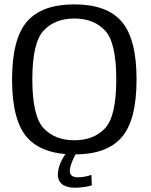

<svg xmlns="http://www.w3.org/2000/svg" viewBox="-20 -700 688 876"><path d="M322.5 156.5C355.5 156.5 390 149.5 399 145.5L397 97.5C387 102.5 358 109 335.5 109C310 109 298.5 98.5 298.5 79C298.5 57.5 314.5 22.5 324.5 4.5C420.5 4 491 -22.5 535 -73.5C580.5 -125.5 603 -213.5 603 -337.5C603 -461 580.5 -549 535 -601.5C490 -654 418 -680 319 -680C220.5 -680 148.5 -654 103 -601.5C58 -549 35 -461 35 -337.5C35 -213.5 58 -125.5 103 -73.5C142 -29 200.5 -3.5 278.5 3C265.5 21 244 59 244 96.5C244 142 281 156.5 322.5 156.5ZM319 -60C260.5 -60 214 -78 179.5 -114.5C145 -151 127.5 -225.5 127.5 -337.5C127.5 -450 145 -524.5 179.5 -561C214 -597.5 260.5 -615.5 319 -615.5C378 -615.5 424.5 -597.5 459 -561C493.5 -524.5 510.5 -450 510.5 -337.5C510.5 -225.5 493.5 -151 459 -114.5C424.5 -78 378 -60 319 -60Z"/></svg>

Font: Anybody
Style: Regular
Weight: 400
Designer: Tyler Finck
Foundry: Etcetera Type Company
Version: Version 1.110